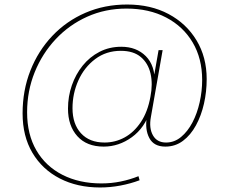

<svg xmlns="http://www.w3.org/2000/svg" viewBox="-20 -644 1015 850"><path d="M630 -126 637 -164 646 -155Q621 -78 563.5 -36.5Q506 5 439 5Q364 5 322.5 -41Q281 -87 281 -163Q281 -217 298 -266Q315 -315 346 -353.5Q377 -392 420.5 -414.5Q464 -437 517 -437Q584 -437 625.5 -395.5Q667 -354 665 -277L655 -268L682 -422H700L648 -126Q639 -77 657 -45Q675 -13 715 -13Q752 -13 781.5 -37.5Q811 -62 832 -102Q853 -142 864 -191.5Q875 -241 875 -290Q875 -385 833 -456Q791 -527 715.5 -566.5Q640 -606 540 -606Q446 -606 366 -570Q286 -534 226.5 -470.5Q167 -407 133.5 -324Q100 -241 100 -147Q100 -49 141 21.5Q182 92 256.5 130Q331 168 429 168Q473 168 514.5 159.5Q556 151 593 136L598 154Q558 169 513 177.5Q468 186 423 186Q322 186 244.5 146Q167 106 123.5 32.5Q80 -41 80 -142Q80 -244 114.5 -331.5Q149 -419 211.5 -485Q274 -551 358.5 -587.5Q443 -624 543 -624Q647 -624 726 -582Q805 -540 850 -465.5Q895 -391 895 -294Q895 -238 883 -185Q871 -132 847.5 -89Q824 -46 790 -20.5Q756 5 712 5Q661 5 641 -33Q621 -71 630 -126ZM515 -419Q450 -419 401.5 -382.5Q353 -346 327 -288Q301 -230 301 -165Q301 -95 338.5 -54Q376 -13 443 -13Q490 -13 531.5 -35.5Q573 -58 603.5 -103.5Q634 -149 646 -216Q657 -272 646.5 -318Q636 -364 603.5 -391.5Q571 -419 515 -419Z"/></svg>

Font: Poppins Variable
Style: Regular
Weight: 100
Designer: Jonny Pinhorn
Foundry: Indian Type Foundry
Version: Version 6.000